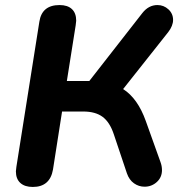

<svg xmlns="http://www.w3.org/2000/svg" viewBox="-20 -733 728 761"><path d="M43 -54Q44 -63 45 -72L136 -647Q146 -713 216 -713Q248 -713 265 -697Q282 -681 282 -651Q281 -642 280 -633L245 -412H334L544 -681Q569 -713 604 -713Q629 -713 647.5 -696Q666 -679 666 -654Q666 -631 647 -606L468 -380Q526 -343 558 -253L616 -91Q622 -75 622 -59Q622 -30 601.5 -11.5Q581 7 553 7Q530 7 511 -6.5Q492 -20 483 -46L431 -201Q415 -249 386.5 -270Q358 -291 310 -291H226L190 -61Q178 8 110 8Q78 8 60.5 -8Q43 -24 43 -54Z"/></svg>

Font: SN Pro Bold
Style: Bold Italic
Weight: 700
Italic angle: -9°
Designer: Tobias Whetton
Foundry: Supernotes
Version: Version 1.003